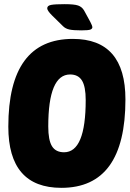

<svg xmlns="http://www.w3.org/2000/svg" viewBox="-20 -895 624 923"><path d="M275 8Q20 8 20 -286Q20 -708 330 -708Q583 -708 583 -417Q583 8 275 8ZM288 -163Q392 -163 392 -414Q392 -479 374 -508Q356 -537 317 -537Q212 -537 212 -287Q212 -221 230 -192Q248 -163 288 -163ZM371 -749Q333 -749 314 -753Q295 -757 283 -769L230 -821Q207 -844 207 -855Q207 -868 226 -871.5Q245 -875 290 -875Q337 -875 355.5 -868.5Q374 -862 384 -845L414 -790Q424 -771 424 -764Q424 -757 415 -753Q406 -749 371 -749Z"/></svg>

Font: Asap Condensed Condensed Black
Style: Italic
Weight: 900
Width: 3
Italic angle: -6°
Designer: Pablo Cosgaya
Foundry: Omnibus-Type
Version: Version 3.001; ttfautohint (v1.8.4.7-5d5b)